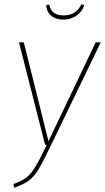

<svg xmlns="http://www.w3.org/2000/svg" viewBox="-20 -882 498 911"><path d="M222 -193Q184 -113 162 -77.5Q140 -42 116 -24.5Q92 -7 47 9L44 -9Q83 -23 104 -38.5Q125 -54 146 -88Q167 -122 202 -195H194L70 -681H93L210 -212L434 -681H458ZM199 -858 214 -860Q223 -809 281 -809Q343 -809 366 -862L380 -857Q369 -825 342 -807Q315 -789 280 -789Q245 -789 223 -807.5Q201 -826 199 -858Z"/></svg>

Font: Fira Sans Extra Condensed Thin
Style: Italic
Weight: 250
Width: 3
Italic angle: -8°
Designer: Carrois Corporate & Edenspiekermann AG
Foundry: Carrois Corporate GbR & Edenspiekermann AG
Version: Version 4.203